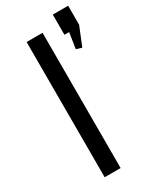

<svg xmlns="http://www.w3.org/2000/svg" viewBox="-202 -850 746 910"><g transform="rotate(-30 171.0 -395.0)"><path d="M172.4 -740V0H85.1V-740ZM341.6 -790.5V-686.4L300.2 -584.9L269.9 -593.9L295.5 -759.3L326.6 -680.1H257.5V-790.5Z"/></g></svg>

Font: Pathway Extreme 8pt Thin 12pt
Style: Regular
Weight: 100
Version: Version 1.001;gftools[0.9.26]